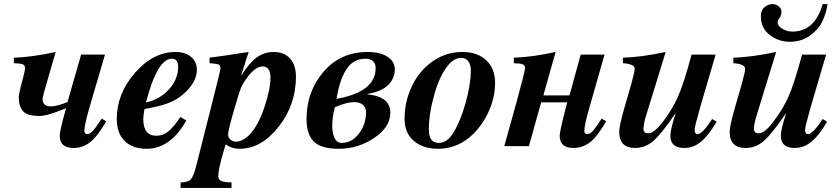

<svg xmlns="http://www.w3.org/2000/svg" viewBox="-20 -717 4108 942"><path d="M479 -135 501 -122Q460 -50 423.5 -20.5Q387 9 341 9Q273 9 273 -51Q273 -72 298 -164L304 -186Q212 -148 175 -148Q114 -148 93 -171.5Q72 -195 72 -240Q72 -253 81 -288Q103 -370 103 -383Q103 -397 91.5 -401.5Q80 -406 48 -407V-434Q140 -437 253 -462L196 -264Q189 -236 189 -231Q189 -195 230 -195Q258 -195 311 -216L378 -449H495L417 -183Q394 -102 394 -76Q394 -59 408 -59Q421 -59 435 -74Q449 -89 479 -135Z M865 -143 894 -126Q816 13 699 13Q632 13 592.5 -24.5Q553 -62 553 -134Q553 -258 642.5 -360Q732 -462 841 -462Q889 -462 917.5 -438Q946 -414 946 -375Q946 -312 877 -253Q845 -226 803.5 -210.5Q762 -195 689 -182Q683 -152 683 -133Q683 -51 747 -51Q779 -51 804.5 -71Q830 -91 865 -143ZM854 -390Q854 -429 823 -429Q752 -429 696 -214Q764 -229 809 -278.5Q854 -328 854 -390Z M1163 -347H1164Q1205 -411 1241.5 -436.5Q1278 -462 1322 -462Q1375 -462 1403.5 -429.5Q1432 -397 1432 -341Q1432 -203 1347 -95Q1262 13 1155 13Q1117 13 1087 -9L1075 32Q1051 115 1051 146Q1051 164 1064.5 170.5Q1078 177 1116 178V205H866V178Q902 178 916 163Q930 148 944 92L1040 -288Q1062 -376 1062 -382Q1062 -396 1052 -400.5Q1042 -405 1008 -407V-434Q1059 -440 1200 -462ZM1268 -391Q1228 -391 1181 -320Q1168 -301 1161 -283Q1154 -265 1137 -207Q1099 -79 1099 -58Q1099 -43 1110.5 -32.5Q1122 -22 1138 -22Q1168 -22 1200 -52Q1246 -97 1276.5 -189Q1307 -281 1307 -336Q1307 -391 1268 -391Z M1783 -256V-254Q1895 -243 1895 -164Q1895 -93 1815.5 -40Q1736 13 1643 13Q1554 13 1519 -23Q1484 -59 1484 -134Q1484 -267 1567 -364.5Q1650 -462 1784 -462Q1844 -462 1880.5 -439Q1917 -416 1917 -376Q1917 -333 1885 -300.5Q1853 -268 1783 -256ZM1823 -383Q1823 -407 1808.5 -418Q1794 -429 1775 -429Q1713 -429 1679.5 -377Q1646 -325 1631 -232Q1823 -266 1823 -383ZM1776 -165Q1776 -190 1760 -203Q1744 -216 1718 -216Q1680 -216 1623 -191Q1610 -142 1610 -100Q1610 -63 1621.5 -39.5Q1633 -16 1656 -16Q1696 -16 1724.5 -43.5Q1753 -71 1764.5 -103Q1776 -135 1776 -165Z M2304 -62Q2229 13 2129 13Q2056 13 2010.5 -25.5Q1965 -64 1965 -135Q1965 -208 1992 -274Q2019 -340 2065 -385Q2144 -462 2248 -462Q2323 -462 2366 -421Q2409 -380 2409 -311Q2409 -242 2380 -175.5Q2351 -109 2304 -62ZM2290 -372Q2290 -400 2277.5 -416.5Q2265 -433 2243 -433Q2211 -433 2183 -402Q2140 -354 2112 -257.5Q2084 -161 2084 -80Q2084 -16 2133 -16Q2174 -16 2204 -65Q2240 -124 2265 -214.5Q2290 -305 2290 -372Z M2932 -135 2954 -122Q2913 -50 2876.5 -20.5Q2840 9 2794 9Q2726 9 2726 -51Q2726 -71 2753 -177L2763 -215H2635L2575 0H2454L2511 -204Q2556 -368 2556 -383Q2556 -397 2544.5 -401.5Q2533 -406 2501 -407V-434Q2593 -437 2706 -462L2646 -249H2774L2829 -449H2946L2870 -183Q2847 -103 2847 -76Q2847 -59 2861 -59Q2874 -59 2888 -74Q2902 -89 2932 -135Z M3474 -133 3496 -120Q3457 -53 3419.5 -22Q3382 9 3337 9Q3269 9 3269 -51Q3269 -82 3295 -161H3294Q3224 -58 3184.5 -24.5Q3145 9 3096 9Q3018 9 3018 -70Q3018 -97 3040 -176L3077 -304Q3094 -366 3094 -379Q3094 -403 3036 -407V-434Q3123 -436 3246 -462L3153 -160Q3137 -109 3137 -85Q3137 -63 3161 -63Q3189 -63 3231 -118Q3278 -179 3306.5 -243Q3335 -307 3373 -449H3491L3413 -183Q3388 -95 3388 -80Q3388 -59 3402 -59Q3426 -59 3474 -133Z M4016 -697H4040Q4034 -653 4015 -613Q3996 -573 3954 -542.5Q3912 -512 3855 -512Q3800 -512 3756.5 -545.5Q3713 -579 3713 -637Q3713 -667 3731 -682Q3749 -697 3770 -697Q3787 -697 3800.5 -686Q3814 -675 3814 -658Q3814 -641 3804.5 -629Q3795 -617 3795 -608Q3795 -590 3818 -576Q3841 -562 3867 -562Q3978 -562 4016 -697ZM4016 -133 4038 -120Q3999 -53 3961.5 -22Q3924 9 3879 9Q3811 9 3811 -51Q3811 -82 3837 -161H3836Q3766 -58 3726.5 -24.5Q3687 9 3638 9Q3560 9 3560 -70Q3560 -97 3582 -176L3619 -304Q3636 -366 3636 -379Q3636 -403 3578 -407V-434Q3665 -436 3788 -462L3695 -160Q3679 -109 3679 -85Q3679 -63 3703 -63Q3731 -63 3773 -118Q3820 -179 3848.5 -243Q3877 -307 3915 -449H4033L3955 -183Q3930 -95 3930 -80Q3930 -59 3944 -59Q3968 -59 4016 -133Z"/></svg>

Font: STIX MathJax Alphabets
Style: Bold Italic
Weight: 700
Italic angle: -16.33°
Designer: MicroPress Inc., with final additions and corrections provided by Coen Hoffman, Elsevier (retired)
Version: Version 1.1.1